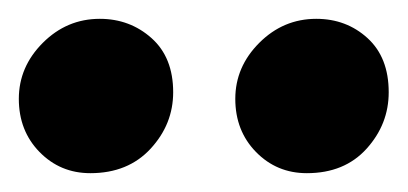

<svg xmlns="http://www.w3.org/2000/svg" viewBox="-20 -740 433 204"><path d="M306 -556Q274 -556 252 -578.5Q230 -601 230 -635Q230 -669 255.5 -694.5Q281 -720 316 -720Q348 -720 370.5 -699.5Q393 -679 393 -642Q393 -608 369.5 -582Q346 -556 306 -556ZM76 -556Q44 -556 22 -578.5Q0 -601 0 -635Q0 -669 25.5 -694.5Q51 -720 86 -720Q118 -720 141 -699.5Q164 -679 164 -642Q164 -608 140 -582Q116 -556 76 -556Z"/></svg>

Font: Faustina ExtraBold
Style: Regular
Weight: 800
Designer: Alfonso Garcia
Foundry: http://www.omnibus-type.com
Version: Version 1.200